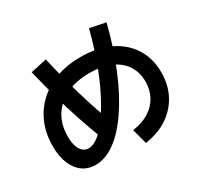

<svg xmlns="http://www.w3.org/2000/svg" viewBox="-178 -1037 1357 1310"><g transform="rotate(-30 500.0 -382.0)"><path d="M583 -65Q657 -75 710.5 -107.5Q764 -140 793 -192Q822 -244 822 -310Q822 -385 785.5 -439.5Q749 -494 681 -523Q613 -552 520 -552Q415 -552 337 -515Q259 -478 217 -410.5Q175 -343 175 -250Q175 -206 185 -174.5Q195 -143 214 -126Q233 -109 259 -109Q298 -109 341 -144Q384 -179 429 -243.5Q474 -308 518 -396Q562 -484 600.5 -591Q639 -698 670 -818L794 -793Q747 -608 684.5 -459.5Q622 -311 550 -205.5Q478 -100 400.5 -43.5Q323 13 245 13Q186 13 143 -18Q100 -49 76.5 -107Q53 -165 53 -244Q53 -341 86.5 -420.5Q120 -500 182 -557.5Q244 -615 329.5 -646Q415 -677 520 -677Q650 -677 745.5 -632Q841 -587 894 -504.5Q947 -422 947 -310Q947 -213 906 -135.5Q865 -58 790.5 -9Q716 40 615 54ZM370 -132Q332 -231 299 -330Q266 -429 237.5 -533.5Q209 -638 181 -753L308 -781Q334 -668 362 -565Q390 -462 421.5 -365Q453 -268 489 -172Z"/></g></svg>

Font: M PLUS 1 Thin
Style: Bold
Weight: 700
Version: Version 1.001